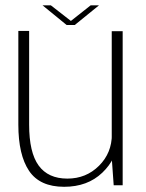

<svg xmlns="http://www.w3.org/2000/svg" viewBox="-20 -712 562 738"><path d="M417 0H451.5V-592H409.5V-105ZM92 -593H50.5V-233Q50.5 -116.5 91.8 -55.2Q133 6 226.5 6Q316.5 6 373.2 -48.2Q430 -102.5 430 -170L410 -196Q410 -124 360.5 -74.8Q311 -25.5 239 -25.5Q165 -25.5 128.5 -75.8Q92 -126 92 -233ZM236 -616H267.5L360.5 -691.5H328.5L252.5 -631.5L175.5 -691.5H143.5Z"/></svg>

Font: Anybody UltraCondensed Thin ExtraLight
Style: Regular
Weight: 250
Version: Version 1.111